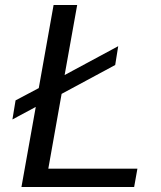

<svg xmlns="http://www.w3.org/2000/svg" viewBox="-20 -745 640 765"><path d="M122.5 -319 29.5 -269 42 -345 134.5 -394 193.5 -725H287.5L237.5 -446L451 -561L439 -486L225.5 -371L172.5 -73H527.5L514.5 0H65.5Z"/></svg>

Font: JuliaMono Italic
Style: Regular
Weight: 400
Italic angle: -9°
Monospace: yes
Designer: cormullion
Foundry: corm
Version: Version 0.049; ttfautohint (v1.8.4)